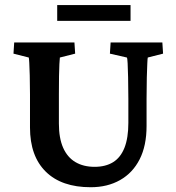

<svg xmlns="http://www.w3.org/2000/svg" viewBox="-20 -744 709 772"><path d="M37.1 -573.2H279.3L282.2 -528.3L220.7 -512.7Q219.7 -504.9 218.8 -486.3Q217.8 -467.8 217.3 -438Q216.8 -408.2 216.8 -364.3V-247.1Q216.8 -188.5 233.9 -149.9Q251 -111.3 283.2 -92.3Q315.4 -73.2 360.4 -73.2Q404.3 -73.2 434.6 -91.8Q464.8 -110.4 480.5 -149.9Q496.1 -189.5 496.1 -250V-346.7Q496.1 -396.5 495.1 -432.6Q494.1 -468.8 493.2 -489.3Q492.2 -509.8 490.2 -512.7L421.9 -528.3L424.8 -573.2H632.8L635.7 -528.3L574.2 -512.7Q573.2 -509.8 572.3 -489.3Q571.3 -468.8 570.3 -432.6Q569.3 -396.5 569.3 -346.7V-237.3Q569.3 -158.2 541.5 -103.5Q513.7 -48.8 462.9 -20Q412.1 8.8 344.7 8.8Q227.5 8.8 164.1 -53.7Q100.6 -116.2 100.6 -231.4V-364.3Q100.6 -409.2 99.6 -441.4Q98.6 -473.6 97.7 -491.7Q96.7 -509.8 95.7 -512.7L34.2 -528.3ZM210 -723.6H504.9V-660.2H210Z"/></svg>

Font: Crimson Pro SemiBold
Style: Regular
Weight: 600
Designer: Jacques Le Bailly
Foundry: Baron von Fonthausen
Version: Version 1.003